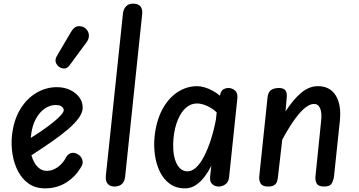

<svg xmlns="http://www.w3.org/2000/svg" viewBox="-20 -1024 1972 1054"><path d="M227.5 10Q175 10 138.2 -15.5Q101.5 -41 79.2 -83.5Q57 -126 48.8 -177Q40.5 -228 45.5 -278.5Q55 -365.5 91.5 -425Q128 -484.5 181 -515Q234 -545.5 291.5 -545.5Q333 -545.5 365.2 -530Q397.5 -514.5 415.8 -489Q434 -463.5 434 -433Q434 -406.5 412.5 -376.5Q391 -346.5 353 -314Q315 -281.5 263.5 -245.8Q212 -210 152.5 -171.5Q158.5 -149.5 169.8 -130Q181 -110.5 198.2 -98.2Q215.5 -86 238 -86Q267.5 -86 296.2 -106Q325 -126 343 -160.5Q352.5 -178 369.5 -183.5Q386.5 -189 407.5 -177Q425.5 -166.5 431.5 -147.8Q437.5 -129 428 -112Q398 -57.5 346.2 -23.8Q294.5 10 227.5 10ZM149 -267Q182.5 -287.5 214.8 -310Q247 -332.5 273 -353.5Q299 -374.5 314.5 -392Q330 -409.5 330 -419Q330 -429 319.8 -438.2Q309.5 -447.5 285 -447.5Q254.5 -447.5 225.8 -428Q197 -408.5 176.5 -370.8Q156 -333 150 -278ZM307.5 -655Q292.5 -664.5 286.5 -680.8Q280.5 -697 293 -718L370 -849Q387.5 -879 411 -880.2Q434.5 -881.5 450 -867.5Q467 -852 468 -831.2Q469 -810.5 455.5 -792.5L363 -667Q349.5 -649 335.2 -648Q321 -647 307.5 -655Z M608.5 0Q583.5 0 571 -15.2Q558.5 -30.5 561 -58.5L655 -950Q657.5 -974 671.8 -989Q686 -1004 710 -1004Q738.5 -1004 751 -988.8Q763.5 -973.5 760.5 -946.5L667 -55Q664 -26.5 648.5 -13.2Q633 0 608.5 0Z M995.5 10Q946 10 912 -15Q878 -40 857.8 -81.2Q837.5 -122.5 830.5 -173Q823.5 -223.5 828.5 -274Q838 -362 871.5 -424Q905 -486 955 -518.5Q1005 -551 1063 -551Q1081 -551 1103 -544.5Q1125 -538 1147 -526.2Q1169 -514.5 1187 -499L1192 -516Q1197.5 -529 1208.8 -535Q1220 -541 1233 -541Q1254.5 -541 1270.2 -527Q1286 -513 1283 -484L1237.5 -50.5Q1235 -25 1217.8 -12.5Q1200.5 0 1181 0Q1159 0 1144.8 -13.5Q1130.5 -27 1133.5 -54L1140 -114.5Q1124.5 -82.5 1103 -54Q1081.5 -25.5 1054.8 -7.8Q1028 10 995.5 10ZM932.5 -265.5Q929 -231.5 931.5 -199Q934 -166.5 943.5 -140.2Q953 -114 969.5 -98.8Q986 -83.5 1009.5 -83.5Q1034 -83.5 1057 -105Q1080 -126.5 1100.2 -165.5Q1120.5 -204.5 1137.2 -256.2Q1154 -308 1165.5 -368.5L1169.5 -407Q1146 -429.5 1116.2 -442.8Q1086.5 -456 1060.5 -456Q1028 -456 1001.2 -432.8Q974.5 -409.5 956.5 -367Q938.5 -324.5 932.5 -265.5Z M1451 0Q1420.5 0 1410.5 -17.2Q1400.5 -34.5 1403.5 -58.5L1449 -492Q1452 -517.5 1467.5 -529.2Q1483 -541 1511.5 -541Q1537 -541 1546.8 -527.8Q1556.5 -514.5 1554 -489.5L1547.5 -412.5Q1589.5 -477.5 1633 -514.2Q1676.5 -551 1725.5 -551Q1791 -551 1823 -500Q1855 -449 1845.5 -358.5L1813.5 -55.5Q1811 -35 1801.2 -17.5Q1791.5 0 1759.5 0Q1727.5 0 1718.2 -17.2Q1709 -34.5 1712 -58.5L1743 -361.5Q1747.5 -405.5 1737.2 -429.5Q1727 -453.5 1704 -453.5Q1682.5 -453.5 1656.5 -433.5Q1630.5 -413.5 1599.2 -370.8Q1568 -328 1529.5 -257.5L1506 -54.5Q1505 -40.5 1501 -28.2Q1497 -16 1486 -8Q1475 0 1451 0Z"/></svg>

Font: Edu SA Hand Medium
Style: Regular
Weight: 500
Designer: Tina and Corey Anderson, Eben Sorkin, Mirko Velimirovic
Foundry: Google for Education
Version: Version 2.000